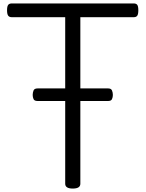

<svg xmlns="http://www.w3.org/2000/svg" viewBox="-20 -1081 846 1116"><path d="M403 15Q359 15 359 -13V-981H49Q34 -981 27.5 -990Q21 -999 21 -1021Q21 -1044 27.5 -1052.5Q34 -1061 49 -1061H757Q772 -1061 778 -1052.5Q784 -1044 784 -1021Q784 -999 778 -990Q772 -981 757 -981H447V-13Q447 1 436 8Q425 15 403 15ZM198 -494Q180 -494 175 -505Q170 -516 170 -529Q170 -543 175 -555Q180 -567 198 -567H609Q626 -567 631 -555Q636 -543 636 -529Q636 -516 631 -505Q626 -494 609 -494Z"/></svg>

Font: Playwrite AR
Style: Regular
Weight: 400
Designer: Veronika Burian, José Scaglione
Foundry: TypeTogether
Version: Version 1.002